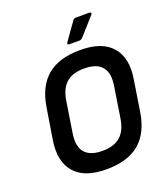

<svg xmlns="http://www.w3.org/2000/svg" viewBox="-153 -955 944 1076"><g transform="rotate(-20 319.0 -417.0)"><path d="M296 12Q165 12 107.5 -56Q50 -124 69 -244L99 -430Q118 -550 188.5 -608.5Q259 -667 385 -667Q516 -667 574 -599Q632 -531 612 -411L583 -225Q564 -105 493.5 -46.5Q423 12 296 12ZM309 -93Q377 -92 416.5 -125Q456 -158 467 -230L495 -409Q508 -486 476.5 -524Q445 -562 373 -562Q304 -563 265 -530Q226 -497 215 -425L187 -246Q174 -169 205.5 -131Q237 -93 309 -93ZM339 -718Q333 -718 331 -722Q329 -726 333 -732L405 -834Q413 -846 424 -846H507Q513 -846 515 -841.5Q517 -837 512 -831L421 -729Q411 -718 401 -718Z"/></g></svg>

Font: Sofia Sans
Style: Bold Italic
Weight: 700
Italic angle: -9°
Designer: Botio Nikoltchev, Ani Petrova
Foundry: lettersoup
Version: Version 4.101; ttfautohint (v1.8.4.7-5d5b)